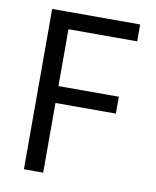

<svg xmlns="http://www.w3.org/2000/svg" viewBox="-78 -735 645 795"><g transform="rotate(10 244.5 -337.0)"><path d="M447 -603H158V-364H412V-293H158V0H77V-674H447Z"/></g></svg>

Font: Hind
Style: Regular
Weight: 400
Designer: Manushi Parikh, Satya Rajpurohit
Foundry: Indian Type Foundry
Version: Version 2.000;PS 1.0;hotconv 1.0.79;makeotf.lib2.5.61930